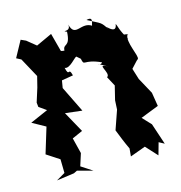

<svg xmlns="http://www.w3.org/2000/svg" viewBox="-92 -650 713 757"><g transform="rotate(-15 264.5 -271.5)"><path d="M266 -423C273 -388 272 -420 343 -388C333 -370 301 -403 367 -363C309 -397 369 -338 347 -326L368 -287L354 -230L351 -172L356 -204L325 -115C336 -87 347 -59 360 -32L357 0L420 -23L463 24L477 -26L499 -14L470 -101L437 -136L511 -165L502 -221L466 -287L452 -332L477 -359C476 -365 464 -347 483 -364C491 -375 453 -441 468 -467C487 -465 420 -485 467 -451C440 -492 440 -512 434 -520C428 -469 378 -545 403 -507C377 -544 385 -534 327 -565C367 -576 332 -530 346 -535C305 -567 268 -506 253 -566C258 -533 214 -552 241 -540C238 -475 213 -502 212 -471C178 -470 169 -514 206 -443L178 -548L113 -518L76 -548L56 -557L20 -491L39 -481L82 -402L71 -358L53 -301L55 -283L85 -262L12 -230L66 -200L34 -95L86 -61L87 -5L51 16L123 6L137 -1L200 16L154 -14L170 -64L154 -128L197 -147L150 -232L219 -224L167 -330L172 -360L219 -368C209 -408 205 -361 195 -405C214 -395 244 -436 251 -436Z"/></g></svg>

Font: Asimov Aggro
Style: Condensed
Weight: 500
Designer: Google
Version: Version 2.000980; 2014